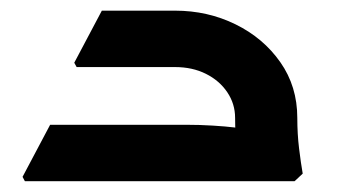

<svg xmlns="http://www.w3.org/2000/svg" viewBox="-20 -335 631 355"><path d="M414.7 -117Q414.7 -143 400.2 -164.5Q385.7 -186 360.7 -198.5Q335.7 -211 303.7 -211H158.3V-222L170.3 -315.3H303.7Q364 -315.3 415.5 -290Q467 -264.7 498.3 -220Q529.7 -175.3 529.7 -117ZM26 0 21.7 -8 72.7 -104.3H224.7V0ZM72.7 0V-104.3H323.7Q348.7 -104.3 373.2 -102.8Q397.7 -101.3 413.7 -99.3Q429.7 -97.3 429.7 -97.3V0ZM121.7 -211 117.3 -219 168.3 -315.3H287V-211ZM425.7 0Q421.7 -27 418.2 -57Q414.7 -87 414.7 -117H529.7Q529.7 -87.3 533 -60.3Q536.3 -33.3 539.7 -14L524.7 0Z"/></svg>

Font: Fustat
Style: Regular
Weight: 400
Designer: Mohamed Gaber, Khaled Hosny, Laura Garcia Mut
Foundry: Kief Type Foundry, Alif Type Foundry, Hard Type Foundry
Version: Version 1.007